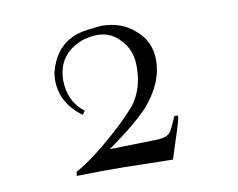

<svg xmlns="http://www.w3.org/2000/svg" viewBox="-56 -502 715 578"><g transform="rotate(-10 301.0 -213.0)"><path d="M465 -111Q464 -103 429 4L279 1Q235 0 135 2L137 -10Q189 -39 257 -99Q322 -157 341 -185Q370 -229 370 -288Q372 -341 338 -375Q310 -405 270 -405Q228 -405 194 -383Q156 -359 147 -312Q145 -298 145 -289Q145 -224 193 -187L185 -176Q121 -222 121 -294Q121 -304 123 -316Q141 -387 197 -413Q218 -424 267 -428Q281 -430 287 -430Q348 -430 389 -393Q431 -357 431 -300Q431 -231 374 -165Q336 -123 247 -60L376 -63Q398 -63 408 -65Q415 -66 420 -68.5Q425 -71 428 -73Q431 -75 435 -81Q439 -87 440.5 -90.5Q442 -94 446.5 -103.5Q451 -113 453 -118Q454 -125 461 -125Q470 -125 465 -111Z"/></g></svg>

Font: GFS Gazis
Style: Regular
Weight: 400
Designer: George Matthiopoulos
Foundry: George Matthiopoulos
Version: Version 1.0